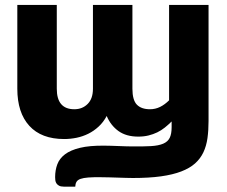

<svg xmlns="http://www.w3.org/2000/svg" viewBox="-20 -538 891 754"><path d="M799 -518.5V-63Q799 -26.5 794.8 4.2Q790.5 35 778.8 60Q767 85 746 103.8Q725 122.5 692 135.2Q659 148 612.2 154.5Q565.5 161 502 161Q489.5 161 474 160.5Q458.5 160 442 159.5Q425.5 159 409 158.5Q392.5 158 378.5 158Q347 157.5 327.2 159Q307.5 160.5 296.2 164.5Q285 168.5 280.5 176Q276 183.5 275.5 195H231Q218.5 195 211.5 191Q204.5 187 201.2 181.5Q198 176 197.2 169.5Q196.5 163 196.5 157.5Q196.5 130.5 205 107.5Q213.5 84.5 235.2 68Q257 51.5 294.2 42.5Q331.5 33.5 389 34Q401.5 34 416 34.5Q430.5 35 444.8 35.5Q459 36 472.5 36.5Q486 37 497 37Q542.5 37.5 572.8 35.8Q603 34 621 26.2Q639 18.5 646.5 3.2Q654 -12 654 -38.5V-61Q641 -48 627.2 -37Q613.5 -26 597.5 -18.2Q581.5 -10.5 563.2 -6Q545 -1.5 523 -1.5Q476 -1.5 445.5 -23.2Q415 -45 399 -82.5Q386 -58 367.2 -40.8Q348.5 -23.5 326.8 -12.8Q305 -2 280.8 3Q256.5 8 232 8Q142.5 8 95.2 -43.8Q48 -95.5 48 -189.5V-518.5H203V-189.5Q203 -109 272 -109Q303.5 -109 324.2 -129.8Q345 -150.5 345 -189.5V-518.5H500V-189.5Q500 -145 517.5 -127Q535 -109 569 -109Q590 -109 608.8 -118.2Q627.5 -127.5 644 -144V-518.5Z"/></svg>

Font: Lato 2
Style: Regular
Weight: 900
Designer: Lukasz Dziedzic with Adam Twardoch and Botio Nikoltchev
Foundry: tyPoland Lukasz Dziedzic
Version: Version 2.015; 2015-08-06; http://www.latofonts.com/